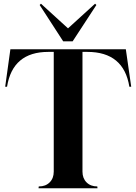

<svg xmlns="http://www.w3.org/2000/svg" viewBox="-20 -1016 734 1036"><path d="M321 -793 194 -989 201 -996 347 -863 493 -996 500 -989 372 -793ZM188 0 189 -10H190Q226 -10 248 -32Q270 -54 270 -90V-736H241Q48 -736 18 -548H8L36 -750H659L688 -548H678Q648 -736 451 -736H425V-90Q425 -54 447 -32Q469 -10 505 -10L506 0Z"/></svg>

Font: Gloock
Style: Regular
Weight: 400
Designer: Duarte Pinto
Foundry: Duarte Pinto
Version: Version 1.000